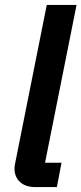

<svg xmlns="http://www.w3.org/2000/svg" viewBox="-20 -760 331 780"><path d="M123 0Q84 0 61.5 -20.5Q39 -41 39 -75Q39 -81 39.5 -85.5Q40 -90 42 -99L170 -740H291L163 -99H230L211 0Z"/></svg>

Font: IBM Plex Sans SmBld
Style: Italic
Weight: 600
Italic angle: -11°
Designer: Mike Abbink, Paul van der Laan, Pieter van Rosmalen
Foundry: Bold Monday
Version: Version 3.005